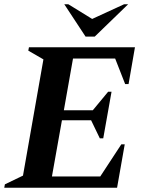

<svg xmlns="http://www.w3.org/2000/svg" viewBox="-34 -882 677 902"><path d="M-14 0 -11 -16 74 -57 170 -603 99 -644 102 -660H600L570 -487H554L507 -607H309L266 -364H402L474 -451H490L451 -232H435L394 -317H257L210 -53H437L536 -204H552L516 0ZM368 -710 268 -862H287L399 -793L549 -862H568L411 -710Z"/></svg>

Font: Spectral
Style: Bold Italic
Weight: 700
Italic angle: -10°
Designer: Jean-Baptiste Levee
Foundry: Production Type
Version: Version 2.001